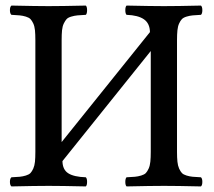

<svg xmlns="http://www.w3.org/2000/svg" viewBox="-20 -667 767 689"><path d="M21 2Q15.6 -2.4 15.6 -14.4Q15.6 -26.4 21 -30.8Q40 -31.7 50.8 -32.7Q61.5 -33.7 72.8 -37.1Q84 -40.5 89.4 -46.1Q94.7 -51.8 99.4 -62Q104 -72.3 105.5 -86.7Q106.9 -101.1 106.9 -122.1V-522.9Q106.9 -543.9 105.5 -558.3Q104 -572.8 99.4 -582.8Q94.7 -592.8 89.4 -598.4Q84 -604 72.8 -607.4Q61.5 -610.8 50.8 -611.8Q40 -612.8 21 -613.8Q15.6 -618.2 15.6 -630.4Q15.6 -642.6 21 -647Q112.8 -645 153.8 -645Q200.2 -645 288.1 -647Q292.5 -642.6 292.5 -630.4Q292.5 -618.2 288.1 -613.8Q268.6 -612.8 257.8 -611.8Q247.1 -610.8 235.6 -607.4Q224.1 -604 219 -598.4Q213.9 -592.8 209 -582.8Q204.1 -572.8 202.6 -558.3Q201.2 -543.9 201.2 -522.9V-157.2L518.1 -551.8Q517.6 -583 496.6 -597.7Q475.6 -612.3 434.1 -613.8Q429.7 -618.2 429.7 -630.4Q429.7 -642.6 434.1 -647Q525.9 -645 567.9 -645Q615.2 -645 701.2 -647Q706.1 -642.6 706.1 -630.4Q706.1 -618.2 701.2 -613.8Q682.1 -612.8 671.4 -611.8Q660.6 -610.8 649.4 -607.4Q638.2 -604 632.8 -598.4Q627.4 -592.8 622.8 -582.8Q618.2 -572.8 616.7 -558.3Q615.2 -543.9 615.2 -522.9V-122.1Q615.2 -101.1 616.7 -86.7Q618.2 -72.3 622.8 -62Q627.4 -51.8 632.8 -46.1Q638.2 -40.5 649.4 -37.1Q660.6 -33.7 671.4 -32.7Q682.1 -31.7 701.2 -30.8Q706.1 -26.4 706.1 -14.4Q706.1 -2.4 701.2 2Q613.3 0 568.8 0Q523.9 0 434.1 2Q429.7 -2.4 429.7 -14.4Q429.7 -26.4 434.1 -30.8Q453.6 -31.7 464.4 -32.7Q475.1 -33.7 486.6 -37.1Q498 -40.5 503.4 -46.1Q508.8 -51.8 513.4 -62Q518.1 -72.3 519.5 -86.7Q521 -101.1 521 -122.1V-483.9L204.1 -88.9Q204.6 -58.1 224.9 -45.2Q245.1 -32.2 288.1 -30.8Q292.5 -26.4 292.5 -14.4Q292.5 -2.4 288.1 2Q198.2 0 154.8 0Q108.9 0 21 2Z"/></svg>

Font: Common Serif News
Style: Regular
Weight: 450
Designer: Philipp H. Poll, Khaled Hosny
Foundry: Stefan Peev, Context Ltd.
Version: Version 1.026